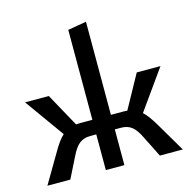

<svg xmlns="http://www.w3.org/2000/svg" viewBox="-105 -824 930 930"><g transform="rotate(-15 359.5 -359.5)"><path d="M616 -141 699 0H584L533 -102Q512 -146 490.5 -162.5Q469 -179 437 -179H406V0H313V-179H283Q251 -179 229 -162.5Q207 -146 186 -102L135 0H20L103 -141Q135 -198 161 -221L20 -418H139L231 -251Q237 -252 250 -252H313V-703L406 -719V-252H469Q482 -252 488 -251L580 -418H699L558 -220Q583 -198 616 -141Z"/></g></svg>

Font: Ysabeau Infant Semibold
Style: Regular
Weight: 600
Designer: Christian Thalmann (Catharsis Fonts)
Version: Version 0.003